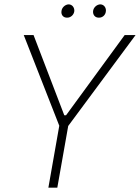

<svg xmlns="http://www.w3.org/2000/svg" viewBox="-20 -861 642 881"><path d="M202 0H243L293 -283L602 -700H552L283 -332H275L134 -700H89L252 -284ZM287 -780C303 -779 319 -792 321 -810C322 -826 312 -840 296 -841C279 -841 263 -826 262 -809C260 -793 270 -780 287 -780ZM433 -780C449 -779 465 -791 466 -811C467 -825 458 -840 441 -841C424 -841 408 -826 407 -809C406 -794 415 -780 433 -780Z"/></svg>

Font: Fixel Text 20240404 ExtraLight
Style: Italic
Weight: 200
Width: 4
Italic angle: -10°
Designer: AlfaBravo + MacPaw
Foundry: Kyrylo Tkachov, Marchela Mozhyna, Serhii Makarenko, Maria Weinstein, Zakhar Kryvoshyya
Version: Version 1.211;Glyphs 3.2 (3225)